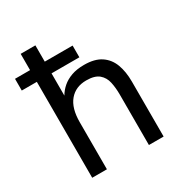

<svg xmlns="http://www.w3.org/2000/svg" viewBox="-181 -829 897 950"><g transform="rotate(-30 268.0 -354.0)"><path d="M72 0V-548H-14V-615H72V-708H156V-615H315V-548H156V-421Q170 -445 191.5 -463.5Q213 -482 243.5 -493Q274 -504 316 -504Q376 -504 412 -480Q448 -456 464 -413.5Q480 -371 480 -314V0H396V-289Q396 -327 389 -359.5Q382 -392 358.5 -412Q335 -432 287 -432Q226 -432 191 -390.5Q156 -349 156 -269V0Z"/></g></svg>

Font: Atkinson Hyperlegible Next
Style: Regular
Weight: 400
Designer: Elliott Scott, Megan Eiswerth, Linus Boman, Theodore Petrosky, Letters from Sweden
Foundry: Applied Design Works, Letters from Sweden
Version: Version 2.001